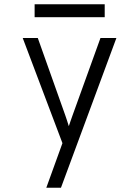

<svg xmlns="http://www.w3.org/2000/svg" viewBox="-20 -690 656 904"><path d="M198 194 274 -16 87 -511H158L287 -148Q291 -136.5 295.2 -123.8Q299.5 -111 304 -96Q308.5 -109.5 313 -122.5Q317.5 -135.5 322 -148L453 -511H528L267 194ZM143 -609V-670H473V-609Z"/></svg>

Font: Overpass Mono Light
Style: Regular
Weight: 300
Monospace: yes
Designer: Delve Withrington, Dave Bailey
Foundry: Delve Fonts LLC
Version: Version 4.000